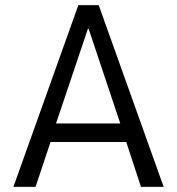

<svg xmlns="http://www.w3.org/2000/svg" viewBox="-20 -725 687 745"><path d="M32 0 284 -705H363L615 0H527L461 -201L497 -174H150L185 -201L118 0ZM321 -613 192 -230 176 -246H471L452 -230L324 -613Z"/></svg>

Font: Nunito Sans 7pt Condensed
Style: Regular
Weight: 400
Width: 3
Designer: Vernon Adams
Foundry: Vernon Adams
Version: Version 3.101;gftools[0.9.27]